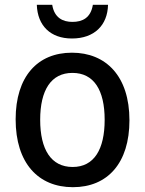

<svg xmlns="http://www.w3.org/2000/svg" viewBox="-20 -768 603 798"><path d="M279 -608C372 -608 427 -663 429 -748H366C357 -693 322 -677 281 -677C242 -677 206 -693 197 -748H133C136 -661 190 -608 279 -608ZM283 10C427 10 518 -90 518 -268C518 -452 420 -549 279 -549C136 -549 45 -450 45 -272C45 -90 139 10 283 10ZM282 -74C192 -74 147 -147 147 -270C147 -393 192 -465 281 -465C370 -465 415 -394 415 -270C415 -147 371 -74 282 -74Z"/></svg>

Font: Noto Sans Mono SemiCondensed Medium
Style: Regular
Weight: 500
Width: 4
Designer: Monotype Design Team
Foundry: Monotype Imaging Inc.
Version: Version 2.014